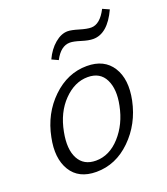

<svg xmlns="http://www.w3.org/2000/svg" viewBox="-118 -701 686 788"><g transform="rotate(-20 224.5 -306.5)"><path d="M180 -480 152 -493Q170 -532 198 -555.5Q226 -579 254 -579Q270 -579 301.5 -569.5Q333 -560 351 -560Q390 -560 419 -617L448 -604Q406 -513 343 -513Q323 -513 293 -522.5Q263 -532 247 -532Q207 -532 180 -480ZM169 4Q92 4 58.5 -51Q25 -106 43 -193Q62 -290 128.5 -354Q195 -418 279 -418Q355 -418 389.5 -363.5Q424 -309 406 -221Q386 -125 320 -60.5Q254 4 169 4ZM183 -40Q242 -40 288.5 -91.5Q335 -143 350 -219Q364 -287 342.5 -330.5Q321 -374 267 -374Q210 -374 162 -325Q114 -276 99 -196Q85 -124 107.5 -82Q130 -40 183 -40Z"/></g></svg>

Font: EauTest Semilight
Style: Italic
Weight: 300
Italic angle: -12°
Designer: Christian Thalmann (Catharsis Fonts)
Version: Version 0.001;PS 000.001;hotconv 1.0.88;makeotf.lib2.5.64775